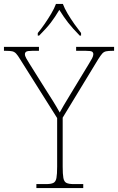

<svg xmlns="http://www.w3.org/2000/svg" viewBox="-31 -951 597 971"><path d="M153 0V-20H202Q227 -20 239 -26Q251 -32 254.5 -51Q258 -70 258 -108V-354L71 -651Q59 -671 50.5 -680Q42 -689 31 -691.5Q20 -694 -2 -694H-11V-714H166V-694H133Q108 -694 101.5 -689.5Q95 -685 95 -677Q95 -668 101.5 -656.5Q108 -645 118 -629L197 -503Q217 -472 236 -441.5Q255 -411 271 -382Q279 -397 292.5 -420Q306 -443 325 -474L419 -629Q429 -645 435 -656.5Q441 -668 441 -677Q441 -685 435 -689.5Q429 -694 403 -694H354V-714H546V-694H538Q517 -694 505.5 -691.5Q494 -689 486 -680Q478 -671 466 -652L286 -356V-108Q286 -70 289.5 -51Q293 -32 305 -26Q317 -20 342 -20H390V0ZM160 -784Q176 -803 194 -829Q212 -855 228 -882Q244 -909 252 -931H287Q295 -909 311 -882Q327 -855 345.5 -829Q364 -803 379 -784V-771H372Q335 -809 313.5 -836.5Q292 -864 269 -901Q247 -864 226 -836.5Q205 -809 167 -771H160Z"/></svg>

Font: Noto Serif Tamil Thin
Style: Regular
Weight: 100
Designer: Indian Type Foundry, Tom Grace, and the Monotype Design Team
Foundry: Monotype Imaging Inc.
Version: Version 2.004; ttfautohint (v1.8.4.7-5d5b)